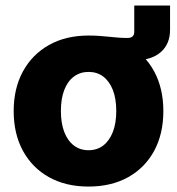

<svg xmlns="http://www.w3.org/2000/svg" viewBox="-20 -668 644 699"><path d="M302.2 -448.7V-538.6Q321.3 -538.6 340.1 -537.4Q358.9 -536.1 376.7 -534.2Q394.5 -532.2 411.4 -531Q428.2 -529.8 444.3 -529.8Q468.8 -529.8 468.8 -552.2V-647.9H599.1V-559.6Q599.1 -507.8 565.4 -478.3Q531.7 -448.7 471.7 -448.7Q430.7 -448.7 387 -448.7Q343.3 -448.7 302.2 -448.7ZM302.2 11.2Q219.7 11.2 158.4 -22.9Q97.2 -57.1 63.5 -118.9Q29.8 -180.7 29.8 -263.7Q29.8 -346.2 63.5 -408Q97.2 -469.7 158.4 -504.2Q219.7 -538.6 302.2 -538.6Q385.3 -538.6 446.5 -504.2Q507.8 -469.7 541.3 -408Q574.7 -346.2 574.7 -263.7Q574.7 -180.7 541.3 -118.9Q507.8 -57.1 446.5 -22.9Q385.3 11.2 302.2 11.2ZM302.2 -121.1Q333.5 -121.1 356 -138.4Q378.4 -155.8 390.9 -187.7Q403.3 -219.7 403.3 -263.7Q403.3 -308.6 390.9 -340.3Q378.4 -372.1 356 -389.2Q333.5 -406.2 302.2 -406.2Q272 -406.2 249 -389.2Q226.1 -372.1 213.9 -340.3Q201.7 -308.6 201.7 -263.7Q201.7 -219.7 213.9 -187.7Q226.1 -155.8 248.8 -138.4Q271.5 -121.1 302.2 -121.1Z"/></svg>

Font: Inter 24pt ExtraBold
Style: Regular
Weight: 800
Designer: Rasmus Andersson
Foundry: rsms
Version: Version 4.001;git-66647c0bb